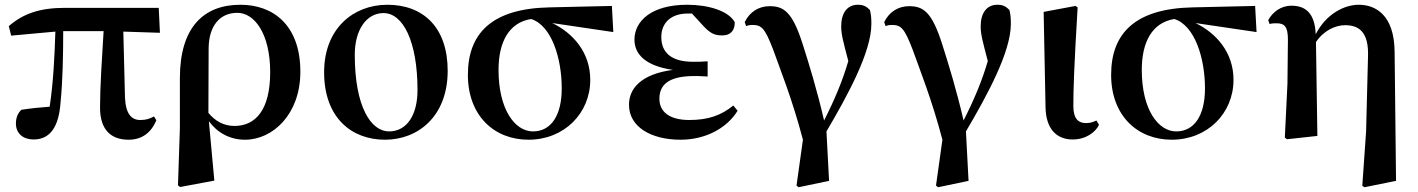

<svg xmlns="http://www.w3.org/2000/svg" viewBox="-20 -572 5966 808"><path d="M521 16C575 16 615 -11 638 -66L628 -82C609 -72 595 -67 570 -67C534 -67 509 -92 506 -161L499 -439L653 -434L648 -539H254C148 -539 78 -515 17 -462L27 -422L213 -439C210 -343 205 -228 189 -123C147 -120 109 -116 70 -110C54 -95 47 -75 47 -52C47 -10 78 15 121 15C191 15 228 -38 235 -143C244 -232 246 -345 246 -441H416C409 -327 401 -207 401 -119C401 -23 450 16 521 16Z M729 208 738 215 882 188 859 -62C894 -14 947 16 1011 16C1128 16 1244 -91 1244 -270C1244 -468 1128 -552 992 -552C836 -552 737 -456 737 -243V-32ZM857 -97 858 -369C859 -462 904 -518 979 -518C1050 -518 1117 -432 1117 -268C1117 -109 1055 -42 967 -42C921 -42 885 -63 857 -97Z M1600 16C1740 16 1864 -83 1864 -274C1864 -458 1760 -552 1610 -552C1468 -552 1344 -453 1344 -268C1344 -76 1460 16 1600 16ZM1617 -19C1542 -19 1473 -121 1473 -342C1473 -446 1522 -517 1594 -517C1676 -517 1737 -398 1737 -193C1737 -92 1695 -19 1617 -19Z M2204 16C2354 16 2464 -95 2464 -236C2464 -352 2391 -433 2304 -475L2561 -437L2555 -547L2292 -541C2049 -536 1949 -431 1949 -257C1949 -85 2060 16 2204 16ZM2215 -492C2301 -465 2344 -327 2344 -200C2344 -86 2299 -19 2223 -19C2147 -19 2078 -111 2078 -278C2078 -394 2121 -477 2215 -492Z M2844 16C2952 16 3041 -35 3084 -106L3066 -128C3016 -87 2961 -67 2881 -67C2794 -67 2755 -104 2755 -156C2755 -212 2789 -252 2902 -252C2914 -252 2927 -252 2958 -250V-314C2933 -312 2917 -312 2897 -312C2800 -312 2763 -355 2763 -416C2763 -477 2805 -515 2874 -515H2892L2937 -466C2972 -427 2992 -423 3021 -423C3054 -423 3073 -444 3072 -479C3045 -527 2960 -552 2872 -552C2721 -552 2650 -483 2650 -405C2650 -343 2698 -294 2812 -278C2676 -260 2627 -198 2627 -131C2627 -38 2720 16 2844 16Z M3332 209 3341 216 3469 189 3458 -19C3547 -170 3647 -353 3647 -471C3647 -495 3646 -509 3641 -530C3626 -545 3614 -552 3590 -552C3546 -552 3520 -518 3520 -461C3520 -428 3528 -399 3550 -315C3525 -230 3493 -154 3448 -65C3419 -191 3384 -305 3359 -383C3315 -523 3278 -546 3219 -546C3173 -546 3135 -522 3114 -479L3120 -462C3129 -466 3137 -467 3145 -467C3184 -467 3198 -456 3233 -365C3263 -281 3315 -152 3359 16Z M3919 209 3928 216 4056 189 4045 -19C4134 -170 4234 -353 4234 -471C4234 -495 4233 -509 4228 -530C4213 -545 4201 -552 4177 -552C4133 -552 4107 -518 4107 -461C4107 -428 4115 -399 4137 -315C4112 -230 4080 -154 4035 -65C4006 -191 3971 -305 3946 -383C3902 -523 3865 -546 3806 -546C3760 -546 3722 -522 3701 -479L3707 -462C3716 -466 3724 -467 3732 -467C3771 -467 3785 -456 3820 -365C3850 -281 3902 -152 3946 16Z M4494 15C4550 15 4591 -16 4605 -47L4594 -65C4582 -59 4569 -54 4550 -54C4520 -54 4497 -70 4497 -126C4497 -197 4500 -288 4515 -541L4506 -547L4372 -522L4380 -119C4382 -29 4427 15 4494 15Z M4911 16C5061 16 5171 -95 5171 -236C5171 -352 5098 -433 5011 -475L5268 -437L5262 -547L4999 -541C4756 -536 4656 -431 4656 -257C4656 -85 4767 16 4911 16ZM4922 -492C5008 -465 5051 -327 5051 -200C5051 -86 5006 -19 4930 -19C4854 -19 4785 -111 4785 -278C4785 -394 4828 -477 4922 -492Z M5713 210 5722 216 5855 189 5849 -353C5848 -509 5769 -552 5698 -552C5638 -552 5561 -514 5517 -428C5513 -518 5473 -548 5415 -548C5369 -548 5335 -520 5317 -487L5323 -471C5334 -474 5342 -474 5353 -474C5386 -474 5400 -459 5400 -405L5398 -219L5387 7L5396 14L5524 0L5518 -395C5551 -444 5600 -466 5641 -466C5699 -466 5741 -437 5737 -333L5729 -19Z"/></svg>

Font: Noto Serif JP
Style: Bold
Weight: 700
Designer: Ryoko NISHIZUKA 西塚涼子 (kana & ideographs); Frank Grießhammer (Latin, Greek & Cyrillic); Wenlong ZHANG 张文龙 (bopomofo); San
Foundry: Adobe
Version: Version 2.001;hotconv 1.1.0;makeotfexe 2.6.0